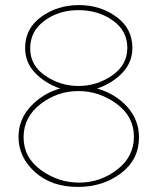

<svg xmlns="http://www.w3.org/2000/svg" viewBox="-20 -730 621 757"><path d="M528 -188Q528 -101 457 -47Q386 7 287 7Q183 7 118 -51.5Q53 -110 53 -190Q53 -260 102 -311.5Q151 -363 217 -381Q157 -402 118 -443Q79 -484 79 -541Q79 -618 143 -664Q207 -710 291 -710Q375 -710 438.5 -664Q502 -618 502 -541Q502 -485 463 -443.5Q424 -402 363 -381Q436 -360 482 -308.5Q528 -257 528 -188ZM508 -191Q508 -271 439.5 -321Q371 -371 289 -371Q206 -371 139.5 -319.5Q73 -268 73 -189Q73 -109 141.5 -59.5Q210 -10 292 -10Q375 -10 441.5 -61Q508 -112 508 -191ZM99 -539Q99 -472 158.5 -431.5Q218 -391 290 -391Q362 -391 422 -432.5Q482 -474 482 -541Q482 -609 424.5 -649.5Q367 -690 289 -690Q212 -690 155.5 -648.5Q99 -607 99 -539Z"/></svg>

Font: Raleway
Style: Thin
Weight: 100
Designer: Matt McInerney, Pablo Impallari, Rodrigo Fuenzalida
Foundry: Matt McInerney, Pablo Impallari, Rodrigo Fuenzalida
Version: Version 3.000